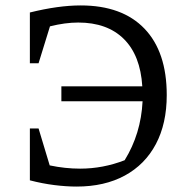

<svg xmlns="http://www.w3.org/2000/svg" viewBox="-20 -679 696 707"><path d="M262 8Q224 8 180 2.5Q136 -3 90 -15V-206H122L163 -70Q220 -58 275 -58Q359 -58 439 -89Q499 -186 505 -306H206V-361H504Q497 -475 436 -535.5Q375 -596 268 -596Q220 -596 164 -582L122 -446H90V-633Q195 -659 277 -659Q430 -659 512 -573.5Q594 -488 594 -329Q594 -224 554 -148.5Q514 -73 439.5 -32.5Q365 8 262 8Z"/></svg>

Font: Piazzolla SC
Style: Regular
Weight: 400
Designer: Juan Pablo del Peral
Foundry: Huerta Tipografica
Version: Version 1.330